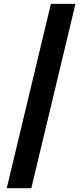

<svg xmlns="http://www.w3.org/2000/svg" viewBox="-20 -860 428 1000"><path d="M373 -839.8 143.1 120.1H15.1L245.1 -839.8Z"/></svg>

Font: Cooper Hewitt
Style: Semibold
Weight: 709
Designer: Village Type and Design LLC
Foundry: Cooper Hewitt Smithsonian Design Museum
Version: 1.000